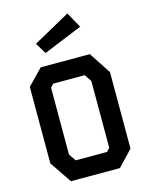

<svg xmlns="http://www.w3.org/2000/svg" viewBox="-139 -1048 878 1134"><g transform="rotate(-15 300.0 -481.0)"><path d="M152 -696H452.5L540 -563V-95L450 0H150.5L60 -133V-601ZM180 -155.5 209 -112H401.5L420 -132V-540.5L391 -584H198.5L180 -564ZM386.5 -962.5 161 -837.5 201.5 -770 439 -867.5Z"/></g></svg>

Font: Kode Mono
Style: Regular
Weight: 400
Monospace: yes
Designer: Isa Ozler
Foundry: Kadena LLC
Version: Version 1.000;gftools[0.9.28]